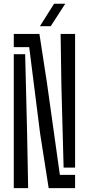

<svg xmlns="http://www.w3.org/2000/svg" viewBox="-20 -976 461 996"><path d="M232.5 0 188 -284 131.5 -731.5H51.5V-800H184.5L223.5 -546.5L290.5 -69H369.5V0ZM310 -106.5 298.5 -532.5 294.5 -800H369.5V-106.5ZM51.5 0V-695H110.5L120.5 -289.5L126 0ZM187 -840 260.5 -956.5H318.5L243 -840Z"/></svg>

Font: Big Shoulders Stencil Display Medium
Style: Regular
Weight: 500
Designer: Patric King
Foundry: XO Type Co
Version: Version 1.000